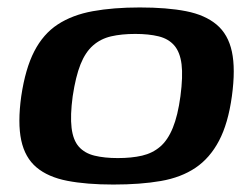

<svg xmlns="http://www.w3.org/2000/svg" viewBox="-20 -488 671 515"><path d="M284 7Q212 7 160.5 -3Q109 -13 78 -39Q47 -65 37 -111.5Q27 -158 37 -230Q48 -304 72 -350.5Q96 -397 135 -422.5Q174 -448 229 -458Q284 -468 355 -468Q428 -468 479 -458Q530 -448 561 -422Q592 -396 602 -349.5Q612 -303 602 -230Q592 -157 567.5 -110.5Q543 -64 504.5 -38Q466 -12 411.5 -2.5Q357 7 284 7ZM296 -64Q333 -64 361 -70.5Q389 -77 409.5 -94.5Q430 -112 443.5 -145Q457 -178 464 -230Q471 -283 467 -315.5Q463 -348 447.5 -366Q432 -384 405.5 -390.5Q379 -397 343 -397Q306 -397 278 -390.5Q250 -384 229.5 -366Q209 -348 196 -315.5Q183 -283 175 -230Q168 -178 172 -145Q176 -112 191.5 -94.5Q207 -77 233.5 -70.5Q260 -64 296 -64Z"/></svg>

Font: Genos Thin SemiBold
Style: Italic
Weight: 600
Italic angle: -8°
Version: Version 1.010